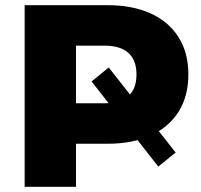

<svg xmlns="http://www.w3.org/2000/svg" viewBox="-20 -720 776 740"><path d="M75 0V-700H395Q490 -700 560 -668.5Q630 -637 668 -577Q706 -517 706 -433Q706 -349 668 -289Q630 -229 560 -197.5Q490 -166 395 -166H227L273 -210V0ZM273 -273 227 -322H383Q444 -322 475 -350Q506 -378 506 -433Q506 -488 475 -516Q444 -544 383 -544H227L273 -593ZM657 -132 590 -78 333 -406 399 -460Z"/></svg>

Font: MOST Montserrat ExtraBold
Style: Regular
Weight: 800
Designer: Julieta Ulanovsky
Foundry: Julieta Ulanovsky
Version: Version 8.000;March 11, 2024;FontCreator 15.0.0.2926 64-bit